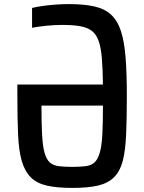

<svg xmlns="http://www.w3.org/2000/svg" viewBox="-20 -837 707 940"><path d="M334 83Q258 83 208.5 71.5Q159 60 130 30.5Q101 1 86.5 -49Q72 -99 68.5 -178Q65 -257 65 -367V-423H484Q483 -501 478.5 -554Q474 -607 462 -639Q450 -671 428 -687Q406 -703 371 -709Q336 -715 283 -715Q249 -715 208 -711Q167 -707 137 -701V-798Q160 -804 189.5 -808Q219 -812 252.5 -814.5Q286 -817 318 -817Q391 -817 442 -805.5Q493 -794 524.5 -764.5Q556 -735 572.5 -683.5Q589 -632 595 -554Q601 -476 601 -367Q601 -257 597.5 -178Q594 -99 581 -49Q568 1 538.5 30.5Q509 60 460 71.5Q411 83 334 83ZM334 -20Q372 -20 399.5 -23.5Q427 -27 443 -42Q459 -57 468.5 -89.5Q478 -122 481 -178Q484 -234 484 -320H183Q183 -234 186 -178Q189 -122 198 -89.5Q207 -57 223.5 -42Q240 -27 267 -23.5Q294 -20 334 -20Z"/></svg>

Font: Farlight84_Sys_V01
Style: Regular
Weight: 400
Designer: Ryoko NISHIZUKA  (kana, bopomofo & ideographs); Paul D. Hunt (Latin, Greek & Cyrillic); Sandoll Communications , Soo-you
Foundry: Adobe
Version: Version 2.004;October 29, 2024;FontCreator 14.0.0.2814 64-bi